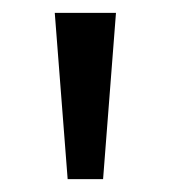

<svg xmlns="http://www.w3.org/2000/svg" viewBox="-20 -734 265 298"><path d="M160 -714 140 -456H85L65 -714Z"/></svg>

Font: Noto Serif Ottoman Siyaq
Style: Regular
Weight: 400
Designer: Sérgio Martins
Version: Version 1.005; ttfautohint (v1.8.4.7-5d5b)